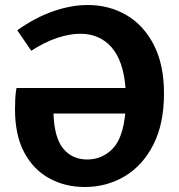

<svg xmlns="http://www.w3.org/2000/svg" viewBox="-20 -736 717 768"><path d="M319 12Q240 12 176.5 -23Q113 -58 76.5 -127Q40 -196 40 -299Q40 -318 41 -340.5Q42 -363 46 -384H482Q474 -492 426.5 -546.5Q379 -601 301 -601Q259 -601 209 -584.5Q159 -568 105 -533L49 -615Q121 -666 193 -691Q265 -716 331 -716Q417 -716 486 -675.5Q555 -635 595.5 -556Q636 -477 636 -362Q636 -241 593.5 -157.5Q551 -74 479 -31Q407 12 319 12ZM329 -98Q387 -98 429 -139.5Q471 -181 481 -282H194Q197 -185 233 -141.5Q269 -98 329 -98Z"/></svg>

Font: Bitter
Style: Bold
Weight: 700
Designer: Sol Matas, and Bitter project Authors
Foundry: Sol Matas
Version: Version 2.001